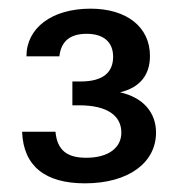

<svg xmlns="http://www.w3.org/2000/svg" viewBox="-20 -754 409 443"><path d="M31 -450C34 -370 85 -331 176 -331C277 -331 340 -379 340 -448C340 -495 310 -529 257 -541C303 -552 326 -581 326 -625C326 -692 272 -734 189 -734C99 -734 41 -689 41 -624H117C121 -660 143 -676 180 -676C219 -676 241 -657 241 -623C241 -588 219 -566 166 -566H147V-511H163C229 -511 260 -486 260 -448C260 -413 230 -390 179 -390C135 -390 112 -407 108 -450Z"/></svg>

Font: Perun Medium
Style: Regular
Weight: 500
Foundry: Copyright (c) Stefan Peev, Context Ltd, 2016
Version: Version 1.089